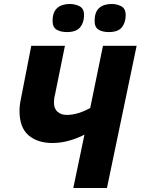

<svg xmlns="http://www.w3.org/2000/svg" viewBox="-20 -944 706 964"><path d="M348 0 404 -268Q370 -250 328 -238Q286 -226 243 -226Q168 -226 123 -265Q78 -304 78 -387Q78 -416 85 -448L137 -714H306L256 -468Q253 -457 252 -447Q251 -437 251 -428Q251 -399 268.5 -383Q286 -367 316 -367Q344 -367 374.5 -376.5Q405 -386 433 -402L497 -714H666L517 0ZM526 -783Q495 -783 475 -795Q455 -807 455 -839Q455 -883 477.5 -903.5Q500 -924 541 -924Q567 -924 589 -912.5Q611 -901 611 -868Q611 -831 592 -807Q573 -783 526 -783ZM316 -783Q285 -783 264.5 -795Q244 -807 244 -839Q244 -883 267 -903.5Q290 -924 331 -924Q357 -924 379.5 -912.5Q402 -901 402 -868Q402 -831 382.5 -807Q363 -783 316 -783Z"/></svg>

Font: Noto Sans Disp ExtBd
Style: Italic
Weight: 800
Italic angle: -12°
Designer: Monotype Design Team
Foundry: Monotype Imaging Inc.
Version: Version 2.000;GOOG;noto-source:20170915:90ef993387c0